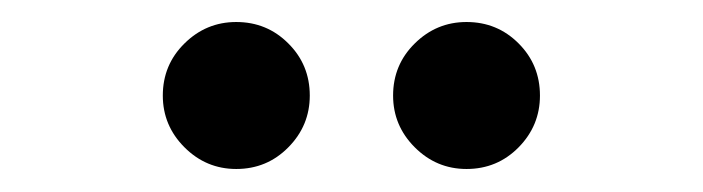

<svg xmlns="http://www.w3.org/2000/svg" viewBox="-20 -755 626 171"><path d="M395.5 -604.5Q368.7 -604.5 349.4 -623.8Q330.1 -643.1 330.1 -669.9Q330.1 -697.3 349.4 -716.3Q368.7 -735.4 395.5 -735.4Q422.9 -735.4 441.9 -716.3Q460.9 -697.3 460.9 -669.9Q460.9 -643.1 441.9 -623.8Q422.9 -604.5 395.5 -604.5ZM190.4 -604.5Q163.6 -604.5 144.3 -623.8Q125 -643.1 125 -669.9Q125 -697.3 144.3 -716.3Q163.6 -735.4 190.4 -735.4Q217.8 -735.4 236.8 -716.3Q255.9 -697.3 255.9 -669.9Q255.9 -643.1 236.8 -623.8Q217.8 -604.5 190.4 -604.5Z"/></svg>

Font: Cascadia Mono
Style: Regular
Weight: 400
Monospace: yes
Designer: Aaron Bell
Foundry: Saja Typeworks
Version: Version 2404.023